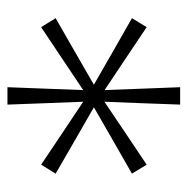

<svg xmlns="http://www.w3.org/2000/svg" viewBox="-15 -769 492 502"><g transform="rotate(-90 231.0 -518.0)"><path d="M208.5 -293Q210.5 -349.5 212.5 -402.5Q214.5 -455.5 216 -491Q174.5 -463 133.5 -435.5Q92.5 -408 51.5 -380.5L28 -419Q71 -443.5 114.5 -468.5Q158 -493.5 201.5 -518.5Q158 -543.5 114.5 -568.5Q71 -593.5 28 -618.5L51.5 -656.5Q92.5 -629 133.5 -601.5Q174.5 -574 216 -546.5Q214 -595.5 212.2 -645Q210.5 -694.5 208.5 -744.5H254Q252 -695 250.2 -645.5Q248.5 -596 246.5 -546.5Q287.5 -574 328.8 -601.5Q370 -629 411 -656.5L434.5 -618.5Q391 -593.5 347.2 -568.5Q303.5 -543.5 260.5 -518.5Q303.5 -493.5 347.2 -468.8Q391 -444 434.5 -419L411 -380.5Q370 -408 329 -435.5Q288 -463 246.5 -490.5Q248.5 -441 250.2 -391.5Q252 -342 254 -293Z"/></g></svg>

Font: Commissioner Loud ExtraLight
Style: Regular
Weight: 200
Designer: Kostas Bartsokas
Foundry: Kostas Bartsokas
Version: Version 1.000; ttfautohint (v1.8.3)